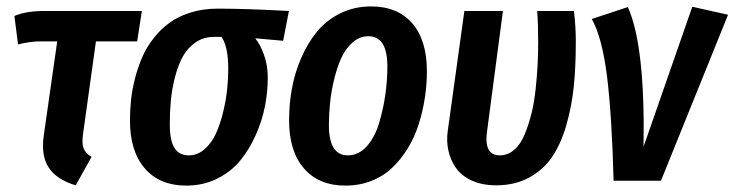

<svg xmlns="http://www.w3.org/2000/svg" viewBox="-20 -563 2288 598"><path d="M278.8 -434.1 238.8 -147Q234.4 -117.2 240 -101.8Q245.6 -86.4 265.1 -74.2L215.8 14.2Q156.7 -3.4 132.1 -40.5Q107.4 -77.6 116.2 -140.1L158.2 -434.1H104Q75.7 -434.1 36.1 -424.8L24.9 -513.2Q61 -528.8 118.2 -528.8H421.9L407.2 -434.1Z M560.1 15.1Q477.5 15.1 431.2 -38.3Q384.8 -91.8 384.8 -188Q384.8 -220.7 388.2 -252.4Q391.6 -284.2 400.6 -319.3Q409.7 -354.5 423.1 -385.3Q436.5 -416 458.5 -444.1Q480.5 -472.2 508.1 -492.2Q535.6 -512.2 574.2 -524.2Q612.8 -536.1 658.7 -536.1Q745.1 -536.1 879.9 -528.8L861.8 -436L774.9 -443.8Q790.5 -424.8 802.2 -392.3Q814 -359.9 814 -320.8Q814 -276.9 805.2 -231.9Q796.4 -187 776.4 -142.1Q756.3 -97.2 727.8 -62.5Q699.2 -27.8 655.8 -6.3Q612.3 15.1 560.1 15.1ZM567.9 -79.1Q595.2 -79.1 617.2 -98.4Q639.2 -117.7 652.6 -147.2Q666 -176.8 675 -214.1Q684.1 -251.5 687.5 -284.9Q690.9 -318.4 690.9 -348.1Q690.9 -418 669.9 -448.2H647Q614.3 -448.2 589.4 -431.2Q564.5 -414.1 549.6 -387.2Q534.7 -360.4 525.1 -323.2Q515.6 -286.1 512.2 -250.5Q508.8 -214.8 508.8 -175.8Q508.8 -125.5 523.4 -102.3Q538.1 -79.1 567.9 -79.1Z M1055.7 15.1Q973.1 15.1 926.8 -38.3Q880.4 -91.8 880.4 -188Q880.4 -238.8 889.4 -288.1Q898.4 -337.4 918.7 -383.8Q939 -430.2 968 -465.3Q997.1 -500.5 1040.3 -521.7Q1083.5 -543 1135.7 -543Q1218.3 -543 1263.9 -490.5Q1309.6 -438 1309.6 -340.8Q1309.6 -299.3 1303.2 -258.1Q1296.9 -216.8 1284.2 -176.5Q1271.5 -136.2 1250.5 -101.8Q1229.5 -67.4 1202.1 -41Q1174.8 -14.6 1137.2 0.2Q1099.6 15.1 1055.7 15.1ZM1063.5 -79.1Q1097.2 -79.1 1122.6 -107.7Q1147.9 -136.2 1161.1 -180.9Q1174.3 -225.6 1180.4 -269.8Q1186.5 -314 1186.5 -356Q1186.5 -450.2 1127.4 -450.2Q1100.1 -450.2 1078.1 -430.9Q1056.2 -411.6 1042.7 -381.8Q1029.3 -352.1 1020.3 -314Q1011.2 -275.9 1007.8 -240.7Q1004.4 -205.6 1004.4 -172.9Q1004.4 -79.1 1063.5 -79.1Z M1767.6 -528.8Q1773.4 -480.5 1773.4 -432.1Q1773.4 -356 1767.1 -293.7Q1760.7 -231.4 1743.7 -172.6Q1726.6 -113.8 1699.2 -73.7Q1671.9 -33.7 1627.7 -9.8Q1583.5 14.2 1525.4 14.2Q1481.9 14.2 1449.5 -0.7Q1417 -15.6 1399.9 -40.3Q1382.8 -64.9 1376.5 -94.2Q1370.1 -123.5 1374.5 -154.8L1426.3 -528.8H1546.4L1496.6 -150.9Q1487.3 -79.1 1536.6 -79.1Q1561.5 -79.1 1581.5 -96.4Q1601.6 -113.8 1614 -144Q1626.5 -174.3 1635.3 -209.5Q1644 -244.6 1648.4 -286.6Q1652.8 -328.6 1654.5 -362.5Q1656.2 -396.5 1656.2 -431.2Q1656.2 -488.8 1653.3 -528.8Z M1935.5 -541Q1989.7 -420.4 1984.4 -106L2136.2 -542L2247.6 -517.1L2038.6 0H1891.1Q1885.7 -204.6 1870.6 -325.2Q1855.5 -445.8 1823.2 -503.9Z"/></svg>

Font: Fira Sans Compressed Medium
Style: Italic
Weight: 500
Width: 3
Italic angle: -8°
Designer: Carrois Corporate & Edenspiekermann AG
Foundry: Carrois Corporate GbR & Edenspiekermann AG
Version: Version 4.203;PS 004.203;hotconv 1.0.88;makeotf.lib2.5.64775